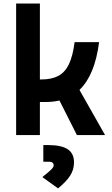

<svg xmlns="http://www.w3.org/2000/svg" viewBox="-20 -752 626 1069"><path d="M69.8 0V-732.4H202.1V-309.6H210Q268.1 -309.6 305.4 -329.8Q342.8 -350.1 364.3 -395.8Q385.7 -441.4 395.5 -517.6H531.7Q508.3 -333.5 422.4 -251.5L564.9 0H408.2L311 -192.4Q275.9 -184.1 234.4 -184.1H202.1V0ZM303.2 296.9 215.8 233.9Q252 205.1 265.4 191.7Q278.8 178.2 278.8 169.4Q278.8 148.4 252.9 148.4H221.2V55.7H248Q322.3 55.7 357.2 79.1Q392.1 102.5 392.1 151.9Q392.1 192.4 370.8 225.6Q349.6 258.8 303.2 296.9Z"/></svg>

Font: CaskaydiaMono NF
Style: Bold
Weight: 700
Designer: Aaron Bell
Foundry: Saja Typeworks
Version: Version 2111.001; ttfautohint (v1.8.4);Nerd Fonts 3.1.1